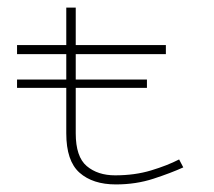

<svg xmlns="http://www.w3.org/2000/svg" viewBox="-20 -476 564 507"><path d="M25 -244V-266H155V-333H25V-357H155V-456H180V-357H418V-333H180V-266H368V-244H180V-124Q180 -62 209 -37.5Q238 -13 284 -13Q336 -13 379 -26Q422 -39 453 -55L464 -34Q431 -19 385 -4Q339 11 286 11Q225 11 190 -20Q155 -51 155 -124V-244Z"/></svg>

Font: Padyakke Expanded One
Style: Regular
Weight: 400
Designer: James Puckett
Foundry: Dunwich Type Founders
Version: Version 1.500; ttfautohint (v1.8.4.7-5d5b)